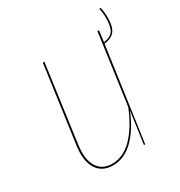

<svg xmlns="http://www.w3.org/2000/svg" viewBox="-147 -702 766 815"><g transform="rotate(-30 236.0 -294.0)"><path d="M467.3 -545.9Q467.3 -502.4 452.1 -481.7Q437 -460.9 399.9 -456.5L335.9 0H329.6L351.6 -156.7Q319.3 -78.1 274.4 -34.4Q229.5 9.3 173.8 9.3Q120.6 9.3 95.7 -30.5Q70.8 -70.3 80.6 -140.1L132.8 -517.6H140.6L88.9 -140.1Q79.6 -73.2 102.3 -35.9Q125 1.5 174.3 1.5Q229 1.5 273.9 -44.4Q318.8 -90.3 352.5 -172.9L400.4 -517.6H408.2L400.9 -462.9Q434.6 -467.3 447.3 -486.3Q460 -505.4 460 -545.9Q460 -573.7 454.6 -595.2L461.4 -596.7Q467.3 -573.2 467.3 -545.9Z"/></g></svg>

Font: Fira Sans Compressed Eight
Style: Italic
Weight: 100
Width: 3
Italic angle: -8°
Designer: Carrois Corporate & Edenspiekermann AG
Foundry: Carrois Corporate GbR & Edenspiekermann AG
Version: Version 4.203;PS 004.203;hotconv 1.0.88;makeotf.lib2.5.64775